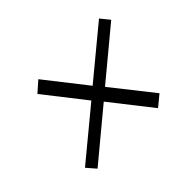

<svg xmlns="http://www.w3.org/2000/svg" viewBox="-90 -685 745 745"><g transform="rotate(-45 282.5 -313.0)"><path d="M257 -313 127 -479 170 -517 301 -350 503 -517 533 -480 332 -313 464 -146 419 -109 288 -276 87 -109 55 -146Z"/></g></svg>

Font: Decalotype Light Italic
Style: Regular
Weight: 300
Italic angle: -12°
Designer: Alfredo Marco Pradil
Foundry: Alfredo Marco Pradil
Version: Version 1.0